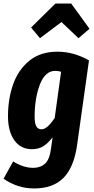

<svg xmlns="http://www.w3.org/2000/svg" viewBox="-25 -839 527 1081"><path d="M476 -499 409 -22Q391 104 332 163Q273 222 167 222Q73 222 -5 167L49 70Q107 106 162 106Q202 106 228 83Q254 60 262 -1L271 -66Q247 -34 220 -16.5Q193 1 155 1Q91 1 55.5 -49.5Q20 -100 20 -185Q20 -281 48.5 -363Q77 -445 139.5 -496.5Q202 -548 299 -548Q389 -548 476 -499ZM170 -182Q170 -144 179.5 -127.5Q189 -111 209 -111Q241 -111 283 -175L319 -435Q302 -440 286 -440Q229 -440 199.5 -363Q170 -286 170 -182ZM200 -624 150 -684 287 -819H376L479 -677L417 -624L321 -715Z"/></svg>

Font: Fira Sans Extra Condensed
Style: Bold Italic
Weight: 700
Width: 3
Italic angle: -8°
Designer: Carrois Corporate & Edenspiekermann AG
Foundry: Carrois Corporate GbR & Edenspiekermann AG
Version: Version 4.203